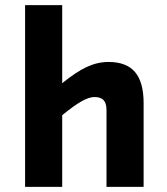

<svg xmlns="http://www.w3.org/2000/svg" viewBox="-20 -730 654 750"><path d="M78 -710H223V-405Q277 -449 319 -468.5Q361 -488 404 -488Q474 -488 507.5 -448.5Q541 -409 541 -327V0H396V-300Q396 -327 384.5 -339Q373 -351 349 -351Q328 -351 298 -334Q268 -317 223 -280V0H78Z"/></svg>

Font: Intel One Mono
Style: Bold
Weight: 700
Monospace: yes
Designer: Fred Shallcrass
Foundry: Frere-Jones Type LLC
Version: Version 1.400;hotconv 1.1.0;makeotfexe 2.6.0;FJTRelease1.4